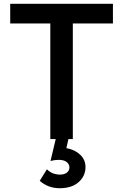

<svg xmlns="http://www.w3.org/2000/svg" viewBox="-20 -735 651 1015"><path d="M365 0H246V-611H34V-715H577V-611H365ZM190 221 228 160Q256 188 298 188Q320 188 333.5 177.5Q347 167 347 150Q347 133 332.5 121.5Q318 110 289 110Q270 110 247 116L277 -10H344L331 48Q375 56 403.5 82.5Q432 109 432 148Q432 195 396 227.5Q360 260 295 260Q235 260 190 221Z"/></svg>

Font: Wix Madefor Text SemiBold
Style: Regular
Weight: 600
Designer: Dalton Maag Ltd
Foundry: Dalton Maag Ltd
Version: Version 3.100